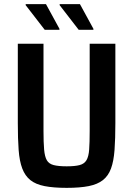

<svg xmlns="http://www.w3.org/2000/svg" viewBox="-20 -899 644 927"><path d="M302 8Q238 8 195 -0.5Q152 -9 126.5 -29.5Q101 -50 87.5 -85.5Q74 -121 70 -175Q66 -229 66 -305V-688H190V-267Q190 -211 193 -177Q196 -143 206 -125.5Q216 -108 239 -102Q262 -96 302 -96Q342 -96 364.5 -102Q387 -108 397.5 -125.5Q408 -143 410.5 -177Q413 -211 413 -267V-688H537V-305Q537 -229 533 -175Q529 -121 516 -85.5Q503 -50 477 -29.5Q451 -9 408.5 -0.5Q366 8 302 8ZM431 -755H360L268 -874V-879H366L431 -760ZM267 -755H196L104 -874V-879H202L267 -760Z"/></svg>

Font: Saira SemiCondensed SemiBold
Style: Regular
Weight: 600
Width: 4
Designer: Hector Gatti with collaboration of the Omnibus-Type team
Foundry: Omnibus-Type
Version: Version 1.101